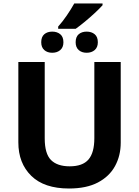

<svg xmlns="http://www.w3.org/2000/svg" viewBox="-20 -1069 796 1099"><path d="M671 -714V-252Q671 -178 638.5 -118.5Q606 -59 540.5 -24.5Q475 10 375 10Q233 10 159 -62.5Q85 -135 85 -254V-714H236V-277Q236 -189 272 -153Q308 -117 379 -117Q453 -117 486.5 -156Q520 -195 520 -278V-714ZM313 -904V-917Q338 -945 362 -980Q386 -1015 405 -1049H567V-1039Q549 -1019 522 -994Q495 -969 466 -945Q437 -921 413 -904ZM279 -767Q251 -767 233.5 -782.5Q216 -798 216 -827Q216 -858 233.5 -873Q251 -888 279 -888Q307 -888 325 -873Q343 -858 343 -827Q343 -798 325 -782.5Q307 -767 279 -767ZM476 -767Q448 -767 430.5 -782.5Q413 -798 413 -827Q413 -858 430.5 -873Q448 -888 476 -888Q504 -888 522 -873Q540 -858 540 -827Q540 -798 522 -782.5Q504 -767 476 -767Z"/></svg>

Font: Noto IKEA Arabic
Style: Bold
Weight: 700
Designer: Monotype Design Team
Foundry: Monotype Imaging Inc.
Version: Version 1.200